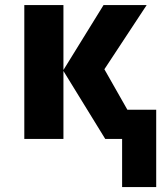

<svg xmlns="http://www.w3.org/2000/svg" viewBox="-20 -555 658 767"><path d="M604 192.4H467.8V0H400.4L233.4 -271.5V0H77.1V-534.7H233.4V-275.4L393.6 -534.7H565.9L397 -278.3L488.8 -116.7H604Z"/></svg>

Font: Lunasima
Style: Bold
Weight: 700
Designer: The DocRepair Project, Monotype Design Team
Foundry: Google
Version: Version 2.009